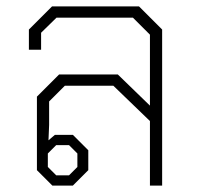

<svg xmlns="http://www.w3.org/2000/svg" viewBox="-20 -578 615 598"><path d="M95 -48V-277L164 -346H347L447 -249V-470L394 -523H156L108 -476V-423H70V-486L142 -558H413L485 -486V0H447V-201L333 -311H182L133 -262V-189L131 -141L151 -158H207L255 -110V-48L207 0H143ZM195 -32 221 -58V-100L195 -126H155L129 -100V-58L155 -32Z"/></svg>

Font: Chakra Petch ExtraLight
Style: Regular
Weight: 275
Designer: Katatrad Aksorn Co.,Ltd.
Foundry: Cadson Demak Co.,Ltd.
Version: Version 1.000; ttfautohint (v1.6)